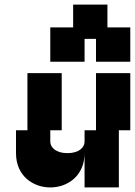

<svg xmlns="http://www.w3.org/2000/svg" viewBox="-20 -820 590 840"><path d="M100 -250H50V-150C50 -50 125 0 200 0C275 0 350 -50 350 -150V0H500V-250H550V-500H400V-250H350V-200C350 -175 325 -150 275 -150C225 -150 200 -175 200 -200V-250H250V-500H100ZM200 -550H350V-650H400V-550H550V-700H450V-800H300V-700H200Z"/></svg>

Font: LS-VG5000 Bold Shifted
Style: Regular
Weight: 400
Designer: Justin Bihan, 2021
Foundry: Justin Bihan, 2021
Version: Version 1.000;Glyphs 3.1.2 (3151)